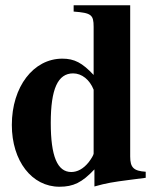

<svg xmlns="http://www.w3.org/2000/svg" viewBox="-20 -696 596 730"><path d="M336 -112C336 -107 327 -92 317 -79C297 -54 274 -42 251 -42C198 -42 173 -102 173 -229C173 -358 200 -417 258 -417C291 -417 321 -393 336 -355ZM534 -20V-43C488 -46 475 -59 475 -101V-676H260V-652C327 -647 336 -640 336 -594V-411C293 -457 263 -473 217 -473C107 -473 25 -366 25 -221C25 -84 101 14 206 14C259 14 292 -2 339 -52V13C385 0 410 -4 472 -12Z"/></svg>

Font: XITS
Style: Bold
Weight: 700
Designer: MicroPress Inc., with final additions and corrections provided by Coen Hoffman, Elsevier (retired)
Version: Version 1.302